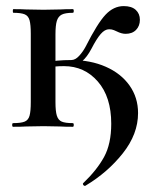

<svg xmlns="http://www.w3.org/2000/svg" viewBox="-20 -416 505 630"><path d="M259 194Q255 194 253 190.5Q251 187 253 185Q298 142 321.5 99Q345 56 345 -10Q345 -98 301 -148.5Q257 -199 190 -199Q159 -199 134 -194L129 -211Q165 -219 214 -219Q277 -219 327 -197Q377 -175 405 -135.5Q433 -96 433 -45Q433 24 383 87Q333 150 261 193ZM23 -12Q49 -12 61 -17Q73 -22 77 -36.5Q81 -51 81 -81V-305Q81 -335 77 -349.5Q73 -364 61 -369Q49 -374 24 -374Q22 -374 22 -380Q22 -386 24 -386Q51 -386 66 -385L123 -384L178 -385Q193 -386 219 -386Q222 -386 222 -380Q222 -374 219 -374Q194 -374 182.5 -368Q171 -362 166.5 -347.5Q162 -333 162 -303V-81Q162 -51 166.5 -36.5Q171 -22 182.5 -17Q194 -12 219 -12Q222 -12 222 -6Q222 0 219 0Q192 0 177 -1L123 -2L66 -1Q51 0 23 0Q20 0 20 -6Q20 -12 23 -12ZM261 -263Q300 -340 326.5 -368Q353 -396 386 -396Q412 -396 425.5 -383.5Q439 -371 439 -351Q439 -331 426.5 -318Q414 -305 392 -305Q379 -305 363 -313Q361 -314 354 -317Q347 -320 338 -320Q324 -320 310.5 -304.5Q297 -289 280 -256Q251 -201 214 -201V-219Q227 -219 239.5 -232.5Q252 -246 261 -263Z"/></svg>

Font: Cormorant Infant SemiBold
Style: Regular
Weight: 600
Designer: Christian Thalmann (Catharsis Fonts)
Foundry: Catharsis Fonts
Version: Version 4.000